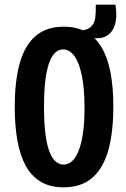

<svg xmlns="http://www.w3.org/2000/svg" viewBox="-20 -787 539 820"><path d="M382 -624 308 -629 310 -656Q349 -656 366.5 -671Q384 -686 387 -711.5Q390 -737 389 -767H473Q481 -717 471.5 -684Q462 -651 439 -636Q416 -621 382 -624ZM251 13Q194 13 154.5 -10.5Q115 -34 90.5 -78Q66 -122 54.5 -185.5Q43 -249 43 -329Q43 -445 65.5 -521Q88 -597 134 -635Q180 -673 252 -673Q307 -673 347 -651Q387 -629 413 -586Q439 -543 451.5 -479.5Q464 -416 464 -332Q464 -249 452 -185Q440 -121 414 -76.5Q388 -32 348 -9.5Q308 13 251 13ZM251 -84Q271 -84 287 -98Q303 -112 315 -141Q327 -170 334 -216Q341 -262 341 -325Q341 -409 329.5 -464.5Q318 -520 297.5 -548Q277 -576 250 -576Q233 -576 218.5 -564.5Q204 -553 192.5 -525Q181 -497 174.5 -450Q168 -403 168 -331Q168 -259 174.5 -211Q181 -163 193 -135Q205 -107 220 -95.5Q235 -84 251 -84Z"/></svg>

Font: Bricolage Grotesque Condensed SemiBold
Style: Regular
Weight: 600
Width: 3
Designer: Mathieu Triay
Foundry: Atelier Triay
Version: Version 1.000;gftools[0.9.30]